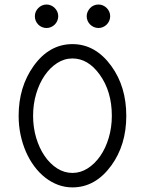

<svg xmlns="http://www.w3.org/2000/svg" viewBox="-20 -813 642 850"><path d="M300.8 -617.7Q402.3 -617.7 472.7 -521Q506.3 -474.6 522.7 -419.4Q539.1 -364.3 539.1 -300.3Q539.1 -171.4 472.7 -80.1Q402.3 16.6 300.8 16.6Q267.6 16.6 237.3 5.4Q207 -5.9 180.4 -26.6Q153.8 -47.4 132.1 -76.4Q110.4 -105.5 95 -140.6Q79.6 -175.8 71 -216.3Q62.5 -256.8 62.5 -300.3Q62.5 -428.2 128.9 -521Q198.2 -617.7 300.8 -617.7ZM420.9 -483.4Q369.6 -554.2 300.8 -554.2Q264.6 -554.2 232.9 -533.7Q201.2 -513.2 177.5 -478.5Q153.8 -443.8 140.1 -397.7Q126.5 -351.6 126.5 -300.3Q126.5 -249 140.1 -203.1Q153.8 -157.2 177.5 -122.6Q201.2 -87.9 232.9 -67.6Q264.6 -47.4 300.8 -47.4Q336.4 -47.4 368.2 -67.6Q399.9 -87.9 423.8 -122.3Q447.8 -156.7 461.4 -202.9Q475.1 -249 475.1 -300.3Q475.1 -408.7 420.9 -483.4ZM186 -793Q196.8 -793 206.1 -788.8Q215.3 -784.7 222.4 -777.6Q229.5 -770.5 233.6 -761.2Q237.8 -752 237.8 -741.2Q237.8 -730.5 233.6 -720.9Q229.5 -711.4 222.4 -704.3Q215.3 -697.3 205.8 -693.1Q196.3 -689 186 -689Q175.8 -689 166.3 -692.9Q156.7 -696.8 149.7 -703.9Q142.6 -710.9 138.4 -720.5Q134.3 -730 134.3 -741.2Q134.3 -752 138.4 -761.2Q142.6 -770.5 149.7 -777.6Q156.7 -784.7 166 -788.8Q175.3 -793 186 -793ZM416 -793Q426.8 -793 436 -788.8Q445.3 -784.7 452.4 -777.6Q459.5 -770.5 463.6 -761.2Q467.8 -752 467.8 -741.2Q467.8 -730.5 463.6 -720.9Q459.5 -711.4 452.4 -704.3Q445.3 -697.3 435.8 -693.1Q426.3 -689 416 -689Q404.8 -689 395.3 -693.4Q385.7 -697.8 378.7 -704.8Q371.6 -711.9 367.7 -721.4Q363.8 -731 363.8 -741.2Q363.8 -751.5 367.9 -760.7Q372.1 -770 378.9 -777.3Q385.7 -784.7 395.3 -788.8Q404.8 -793 416 -793Z"/></svg>

Font: Erica Type
Style: Regular
Weight: 400
Designer: Peter Wiegel
Foundry: Peter Wiegel
Version: Version 1.000 2010 initial release